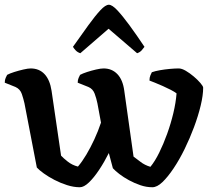

<svg xmlns="http://www.w3.org/2000/svg" viewBox="-27 -788 907 808"><path d="M309 0Q283 0 255 -9Q227 -18 202 -31Q177 -44 157.5 -58Q138 -72 128 -83L76 -353Q72 -371 65 -392Q58 -413 38 -422L-7 -440Q-7 -452 -3 -460.5Q1 -469 3 -473Q14 -479 33 -485Q52 -491 71.5 -495.5Q91 -500 102 -500Q138 -500 160.5 -476Q183 -452 190 -406L230 -133Q239 -123 258 -108Q277 -93 301 -87Q319 -108 336.5 -137.5Q354 -167 370 -201.5Q386 -236 398 -272L383 -353Q379 -373 371.5 -393.5Q364 -414 345 -422L300 -440Q300 -452 304 -460.5Q308 -469 310 -473Q321 -479 339.5 -485Q358 -491 377.5 -495.5Q397 -500 409 -500Q444 -500 467 -476Q490 -452 496 -406L535 -129Q545 -122 563.5 -107.5Q582 -93 606 -86Q625 -109 643 -145.5Q661 -182 676.5 -225Q692 -268 702.5 -312Q713 -356 716 -395Q707 -402 691.5 -410Q676 -418 658 -426Q640 -434 625 -440Q610 -446 602 -449Q602 -462 606 -471Q610 -480 612 -484Q626 -489 646 -492.5Q666 -496 687.5 -498Q709 -500 725 -500Q738 -500 755 -490Q772 -480 788.5 -466Q805 -452 816.5 -438.5Q828 -425 828 -419Q828 -387 817.5 -343.5Q807 -300 789.5 -253Q772 -206 750 -161Q728 -116 703.5 -79.5Q679 -43 656.5 -21.5Q634 0 614 0Q589 0 564 -8.5Q539 -17 516 -29.5Q493 -42 475.5 -55.5Q458 -69 448 -80L431 -144Q412 -106 390 -73Q368 -40 347 -20Q326 0 309 0ZM311 -564Q299 -568 291.5 -576Q284 -584 280 -591Q316 -642 345 -682Q374 -722 395.5 -745Q417 -768 431 -768Q445 -768 467 -744.5Q489 -721 518 -681.5Q547 -642 581 -591Q577 -585 569.5 -576.5Q562 -568 550 -564L430 -667Z"/></svg>

Font: Texturina Medium 12pt SemiBold
Style: Regular
Weight: 600
Version: Version 1.002